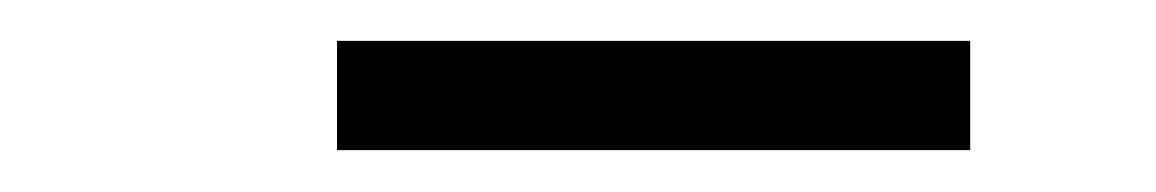

<svg xmlns="http://www.w3.org/2000/svg" viewBox="-20 -758 566 94"><path d="M145 -684.5V-738H455V-684.5Z"/></svg>

Font: Encode Sans SC Condensed Thin
Style: Regular
Weight: 400
Version: Version 3.002